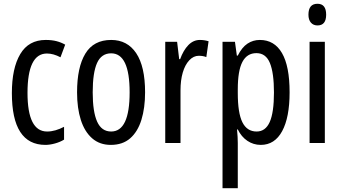

<svg xmlns="http://www.w3.org/2000/svg" viewBox="-20 -759 1809 1019"><path d="M221 10Q43 10 43 -265Q43 -397 87.5 -472Q132 -547 223 -547Q255 -547 280 -540.5Q305 -534 326 -522L301 -455Q263 -475 229 -475Q126 -475 126 -266Q126 -61 230 -61Q252 -61 274.5 -67.5Q297 -74 320 -86V-18Q299 -5 271.5 2.5Q244 10 221 10Z M750 -269Q750 -186 730.5 -123Q711 -60 671 -25Q631 10 568 10Q509 10 469 -25Q429 -60 409 -122.5Q389 -185 389 -269Q389 -402 433 -474.5Q477 -547 570 -547Q656 -547 703 -476.5Q750 -406 750 -269ZM472 -269Q472 -166 495.5 -113.5Q519 -61 570 -61Q668 -61 668 -269Q668 -476 570 -476Q518 -476 495 -424.5Q472 -373 472 -269Z M1041 -547Q1065 -547 1087 -540L1075 -456Q1058 -463 1035 -463Q1007 -463 984.5 -439Q962 -415 950 -374Q938 -333 938 -280V0H857V-537H920L931 -445H936Q953 -492 979.5 -519.5Q1006 -547 1041 -547Z M1359 -547Q1436 -547 1476.5 -477.5Q1517 -408 1517 -269Q1517 -136 1477.5 -63Q1438 10 1364 10Q1325 10 1293 -11.5Q1261 -33 1242 -72H1238Q1240 -51 1241 -33Q1242 -15 1242 0V240H1161V-537H1227L1237 -464H1242Q1264 -508 1293.5 -527.5Q1323 -547 1359 -547ZM1341 -477Q1291 -477 1266.5 -430.5Q1242 -384 1242 -285V-265Q1242 -159 1266.5 -110Q1291 -61 1342 -61Q1389 -61 1411.5 -111.5Q1434 -162 1434 -268Q1434 -372 1412.5 -424.5Q1391 -477 1341 -477Z M1665 -739Q1711 -739 1711 -681Q1711 -624 1665 -624Q1643 -624 1630 -639Q1617 -654 1617 -681Q1617 -739 1665 -739ZM1704 -537V0H1623V-537Z"/></svg>

Font: Noto Sans Khmer UI ExtraCondensed
Style: Regular
Weight: 400
Width: 2
Designer: Danh Hong and the Monotype Design Team
Foundry: Monotype Imaging Inc.
Version: Version 2.002; ttfautohint (v1.8.4.7-5d5b)